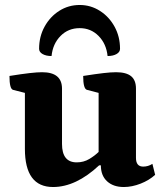

<svg xmlns="http://www.w3.org/2000/svg" viewBox="-20 -739 663 771"><path d="M193 12Q80 12 80 -141V-366L33 -378Q18 -381 18 -434Q68 -442 99 -445.5Q130 -449 149 -449Q229 -449 229 -383V-161Q229 -87 288 -87Q316 -87 338.5 -100.5Q361 -114 376 -129V-366L330 -378Q314 -381 314 -434Q365 -442 395.5 -445.5Q426 -449 446 -449Q487 -449 506.5 -433Q526 -417 526 -383V-105Q526 -70 555 -70Q575 -70 592 -81L603 -37Q579 -15 544.5 -1.5Q510 12 477 12Q435 12 410 -11Q385 -34 385 -75H378Q285 12 193 12ZM300 -719Q344 -719 381 -695.5Q418 -672 440 -632Q462 -592 462 -543Q462 -530 448 -522Q434 -514 412 -514Q407 -563 376 -594.5Q345 -626 300 -626Q254 -626 223 -594.5Q192 -563 187 -514Q165 -514 151 -522Q137 -530 137 -543Q137 -592 159 -632Q181 -672 218 -695.5Q255 -719 300 -719Z"/></svg>

Font: Petrona ExtraBold
Style: Regular
Weight: 800
Designer: Ringo R. Seeber
Foundry: Ringo R. Seeber
Version: Version 2.001; ttfautohint (v1.8.3)